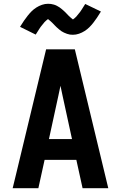

<svg xmlns="http://www.w3.org/2000/svg" viewBox="-20 -996 640 1016"><path d="M47 0 64 -70 165 -490 224 -735H376L553 0H417L384 -150H216L183 0ZM239 -260H361L311 -490Q308 -503 305.5 -516Q303 -529 300 -542Q297 -529 294.5 -516Q292 -503 289 -490ZM366 -812Q357 -812 350 -813Q343 -814 334.5 -817Q326 -820 318.5 -823.5Q311 -827 305 -831Q299 -835 292 -841Q285 -847 279.5 -852Q274 -857 268.5 -863Q263 -869 256.5 -875.5Q250 -882 245 -886Q240 -890 234 -895Q231 -893 225 -888Q219 -883 216 -879.5Q213 -876 210 -872Q207 -868 203 -863.5Q199 -859 195 -853.5Q191 -848 187 -841.5Q183 -835 178.5 -828Q174 -821 169 -813L86 -854Q97 -872 107 -886.5Q117 -901 127 -913.5Q137 -926 147.5 -936.5Q158 -947 172 -956Q186 -965 202 -970.5Q218 -976 234 -976Q243 -976 250 -975Q257 -974 265.5 -971.5Q274 -969 281.5 -965Q289 -961 295 -957Q301 -953 308 -947Q315 -941 320.5 -936Q326 -931 331.5 -925Q337 -919 343.5 -912.5Q350 -906 355 -902Q360 -898 366 -893Q369 -895 375 -900Q381 -905 384 -908.5Q387 -912 390 -916Q393 -920 397 -924.5Q401 -929 405 -934.5Q409 -940 413 -946.5Q417 -953 421.5 -960Q426 -967 431 -975L514 -935Q503 -917 493 -902Q483 -887 473 -874.5Q463 -862 452.5 -851.5Q442 -841 428 -832Q414 -823 398 -817.5Q382 -812 366 -812Z"/></svg>

Font: Iosevka SS04 XBd Ex
Style: Regular
Weight: 800
Width: 7
Monospace: yes
Designer: Belleve Invis
Foundry: Belleve Invis
Version: Version 19.0.0; ttfautohint (v1.8.4)